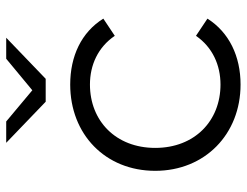

<svg xmlns="http://www.w3.org/2000/svg" viewBox="-106 -664 776 603"><g transform="rotate(-90 281.5 -363.0)"><path d="M335 -607 464 -731H398L299 -649L201 -731H134L263 -607ZM317 5C406 5 481 -31 524 -99L470 -135C434 -83 378 -58 317 -58C203 -58 118 -139 118 -263C118 -387 203 -468 317 -468C378 -468 434 -443 470 -390L524 -426C481 -495 406 -530 317 -530C161 -530 46 -420 46 -263C46 -107 161 5 317 5Z"/></g></svg>

Font: Montserrat Z
Style: Regular
Weight: 400
Designer: Julieta Ulanovsky
Foundry: Julieta Ulanovsky
Version: Version 8.000